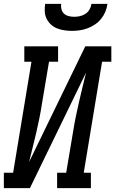

<svg xmlns="http://www.w3.org/2000/svg" viewBox="-44 -975 597 995"><path d="M-24 0V-80H24L119 -655H82V-735H257V-655H210L174 -441Q168 -402 160.5 -364Q153 -326 144 -288Q135 -250 125.5 -212Q116 -174 107 -136L398 -735H533V-655H485L390 -80H427V0H252V-80H299L335 -294Q341 -333 349 -371Q357 -409 365.5 -447Q374 -485 383.5 -523Q393 -561 402 -599L111 0ZM329 -815Q309 -815 289 -818Q269 -821 251.5 -828Q234 -835 220 -848Q206 -861 197.5 -878Q189 -895 188 -915Q187 -935 190 -955H273Q271 -941 274.5 -927Q278 -913 288 -904Q298 -895 312 -891.5Q326 -888 341 -888Q356 -888 371 -891.5Q386 -895 399 -903.5Q412 -912 420 -926Q428 -940 430 -955H513Q510 -934 502 -914.5Q494 -895 480.5 -878Q467 -861 448.5 -848.5Q430 -836 410 -828.5Q390 -821 369.5 -818Q349 -815 329 -815Z"/></svg>

Font: Iosevka Slab Medium Oblique
Style: Regular
Weight: 500
Italic angle: -9°
Monospace: yes
Designer: Belleve Invis
Foundry: Belleve Invis
Version: Version 11.1.1; ttfautohint (v1.8.3)